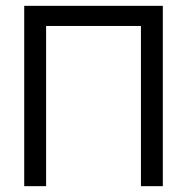

<svg xmlns="http://www.w3.org/2000/svg" viewBox="-20 -638 640 658"><path d="M63 0V-618H538V0H463V-549H138V0Z"/></svg>

Font: Victor Mono
Style: Regular
Weight: 400
Monospace: yes
Designer: Rune Bjørnerås
Version: Version 1.561;gftools[0.9.30]